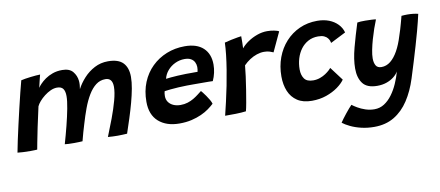

<svg xmlns="http://www.w3.org/2000/svg" viewBox="-71 -823 3116 1361"><g transform="rotate(-10 1487.0 -142.5)"><path d="M5 4Q11 -29.5 21.8 -79.8Q32.5 -130 45.8 -188.2Q59 -246.5 72.8 -304.8Q86.5 -363 99 -413.2Q111.5 -463.5 120.5 -496.5Q131.5 -499.5 150.2 -502.5Q169 -505.5 189.8 -508Q210.5 -510.5 229.2 -512Q248 -513.5 259 -513.5Q257 -505.5 253.5 -492.2Q250 -479 246.8 -465Q243.5 -451 240.8 -439.2Q238 -427.5 236.5 -421.5Q242.5 -431.5 257.5 -447.5Q272.5 -463.5 295.5 -479.8Q318.5 -496 349.2 -507Q380 -518 418 -518Q470.5 -518 494.5 -489Q518.5 -460 522.5 -422Q524 -407.5 522.8 -392.2Q521.5 -377 519 -362.5Q540 -403 573.5 -439.5Q607 -476 651.2 -499.2Q695.5 -522.5 748.5 -522.5Q823 -522.5 856.8 -487Q890.5 -451.5 890.5 -385.5Q890.5 -348.5 882 -302.2Q873.5 -256 859.5 -204.2Q845.5 -152.5 828.2 -98.8Q811 -45 793.5 6.5Q777 7.5 759.8 8.2Q742.5 9 725.5 9Q708 9 690.2 8.2Q672.5 7.5 655.5 6Q679.5 -53 703.8 -117.5Q728 -182 743.8 -240Q759.5 -298 759.5 -337Q759.5 -401 708.5 -401Q670 -401 640 -378Q610 -355 585.8 -314.8Q561.5 -274.5 542.2 -222.5Q523 -170.5 506 -112.5Q497.5 -85.5 489.2 -55.8Q481 -26 473 4.5Q463.5 5 447.2 5.8Q431 6.5 413.5 6.5Q393 6.5 373.5 5.8Q354 5 345.5 3.5Q363.5 -58.5 379.8 -122.8Q396 -187 406.5 -242Q417 -297 417 -330.5Q417 -366 404 -383.8Q391 -401.5 360.5 -401.5Q338 -401.5 314.2 -390.8Q290.5 -380 269 -363.2Q247.5 -346.5 231.5 -328Q215.5 -309.5 208.5 -293.5Q190.5 -214 177 -149Q163.5 -84 155.8 -43Q148 -2 146.5 7Q141.5 7.5 125.8 8Q110 8.5 98.5 8.5Q71 8.5 44.2 7.2Q17.5 6 5 4Z M1427 -97.5Q1410 -81.5 1386.2 -64.2Q1362.5 -47 1331 -32.8Q1299.5 -18.5 1260 -9.2Q1220.5 0 1173 0Q1079 0 1023.2 -49.2Q967.5 -98.5 967.5 -192Q967.5 -269 993.2 -331.8Q1019 -394.5 1064.8 -439.2Q1110.5 -484 1171.5 -508.5Q1232.5 -533 1303 -533Q1389.5 -533 1435.8 -489.8Q1482 -446.5 1482 -370Q1482 -341.5 1475.5 -311.8Q1469 -282 1456.5 -255Q1450.5 -255.5 1427 -255.8Q1403.5 -256 1373 -256Q1342.5 -256 1314.5 -256.2Q1286.5 -256.5 1270.5 -256Q1241 -255.5 1209.2 -253.8Q1177.5 -252 1150.5 -249.2Q1123.5 -246.5 1108 -244Q1103.5 -230 1103.5 -209Q1103.5 -184.5 1116.2 -166.2Q1129 -148 1151.5 -138Q1174 -128 1203 -128Q1231 -128 1254.5 -135.5Q1278 -143 1297.5 -154.5Q1317 -166 1333 -178.5Q1349 -191 1361.5 -200.5Q1364 -198 1373 -186.8Q1382 -175.5 1393.2 -159.5Q1404.5 -143.5 1414 -127Q1423.5 -110.5 1427 -97.5ZM1133 -328.5Q1146 -330.5 1167.8 -332.5Q1189.5 -334.5 1218 -336.2Q1246.5 -338 1278.5 -338.5Q1297 -338.5 1314.8 -338.5Q1332.5 -338.5 1345.2 -338.8Q1358 -339 1361.5 -338.5Q1363.5 -346 1364.5 -355.2Q1365.5 -364.5 1365.5 -373.5Q1365 -392 1356.8 -408.2Q1348.5 -424.5 1331.2 -434.2Q1314 -444 1286 -444Q1250.5 -444 1218 -428.8Q1185.5 -413.5 1163 -387.2Q1140.5 -361 1133 -328.5Z M1708.5 -446.5Q1727.5 -470 1757.8 -490.5Q1788 -511 1824.2 -524Q1860.5 -537 1897 -537Q1921.5 -537 1946.5 -532.2Q1971.5 -527.5 1981 -520.5L1916 -381Q1906 -385.5 1889.8 -391Q1873.5 -396.5 1849 -396.5Q1824 -396.5 1797.2 -387.5Q1770.5 -378.5 1746 -362.5Q1721.5 -346.5 1701 -325.5Q1698.5 -294.5 1692.2 -248Q1686 -201.5 1678.2 -152.5Q1670.5 -103.5 1663.2 -63.2Q1656 -23 1650.5 -3.5Q1619 0.5 1577.8 1.5Q1536.5 2.5 1500 2Q1511 -42.5 1523.2 -95.5Q1535.5 -148.5 1546.8 -205.2Q1558 -262 1567 -317.5Q1576 -373 1581.5 -422.2Q1587 -471.5 1588 -509Q1609.5 -515 1635.8 -520.5Q1662 -526 1683 -529.5Q1704 -533 1710 -533.5Q1710 -515.5 1709.8 -488.2Q1709.5 -461 1708.5 -446.5Z M2365.5 -105.5Q2347.5 -79.5 2312.5 -54.2Q2277.5 -29 2229.8 -12.2Q2182 4.5 2125 4.5Q2061.5 4.5 2020.8 -22.5Q1980 -49.5 1960.5 -96.2Q1941 -143 1941 -203Q1941 -275.5 1964.2 -338.2Q1987.5 -401 2030.2 -448Q2073 -495 2131 -521.2Q2189 -547.5 2259 -547.5Q2306 -547.5 2343.2 -533Q2380.5 -518.5 2405.8 -492.2Q2431 -466 2440 -432L2329.5 -376Q2329 -381 2325.8 -390.8Q2322.5 -400.5 2314 -411.5Q2305.5 -422.5 2289.2 -430Q2273 -437.5 2246 -437.5Q2206 -437.5 2174.5 -420.5Q2143 -403.5 2121.2 -374.2Q2099.5 -345 2088.2 -307.5Q2077 -270 2077 -229.5Q2077 -189 2095.2 -162.8Q2113.5 -136.5 2159.5 -136.5Q2185.5 -136.5 2208.5 -144.8Q2231.5 -153 2249 -164.8Q2266.5 -176.5 2278 -187.2Q2289.5 -198 2292.5 -202.5Z M2528.5 263.5Q2479 263.5 2435.2 253Q2391.5 242.5 2358 226.2Q2324.5 210 2304.5 194Q2311 183.5 2322.8 167.8Q2334.5 152 2348.2 135Q2362 118 2374.5 103.2Q2387 88.5 2395 81Q2408 91.5 2431.8 105.5Q2455.5 119.5 2486.5 130Q2517.5 140.5 2551 140.5Q2590.5 140.5 2622.2 120Q2654 99.5 2679.2 65.2Q2704.5 31 2723 -11Q2741.5 -53 2753.5 -96Q2741.5 -75.5 2719.2 -58Q2697 -40.5 2666.8 -30Q2636.5 -19.5 2600 -19.5Q2526.5 -19.5 2496 -59.8Q2465.5 -100 2465.5 -167.5Q2465.5 -233 2487.5 -315.5Q2509.5 -398 2537.5 -486Q2546 -488 2561.8 -488.8Q2577.5 -489.5 2595 -489.5Q2619 -489.5 2641.5 -488.2Q2664 -487 2671.5 -485Q2660.5 -458.5 2648.2 -423.2Q2636 -388 2625.2 -350.2Q2614.5 -312.5 2607.5 -277.5Q2600.5 -242.5 2600.5 -216.5Q2600.5 -185 2612 -165.2Q2623.5 -145.5 2652 -145.5Q2687.5 -145.5 2717.2 -169.2Q2747 -193 2771.5 -237Q2796 -281 2814 -341Q2821 -361 2827.8 -383.5Q2834.5 -406 2840 -426Q2845.5 -446 2849.2 -460.2Q2853 -474.5 2854 -478.5Q2864.5 -479.5 2875.2 -480Q2886 -480.5 2896.5 -480.5Q2937.5 -480.5 2973.5 -472Q2962.5 -421.5 2944 -353Q2931.5 -306.5 2915.5 -252.2Q2899.5 -198 2882.2 -141Q2865 -84 2847 -28Q2819.5 58.5 2776.5 124.2Q2733.5 190 2672.2 226.8Q2611 263.5 2528.5 263.5Z"/></g></svg>

Font: Grandstander Thin SemiBold
Style: Italic
Weight: 600
Italic angle: -15°
Version: Version 1.200